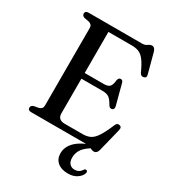

<svg xmlns="http://www.w3.org/2000/svg" viewBox="-219 -839 1054 1170"><g transform="rotate(30 308.0 -254.0)"><path d="M42 -681Q42 -700 65.5 -700H441.5Q462.5 -700 475 -710Q487.5 -720 501 -720Q521.5 -720 529 -691.5L566 -553Q572 -531.5 552 -527.5Q533 -523 524 -543.5Q501.5 -593 482.5 -617.8Q463.5 -642.5 442.5 -650.8Q421.5 -659 393.5 -659H228.5V-370H362Q391.5 -370 403.5 -382.2Q415.5 -394.5 418.5 -428Q422 -447.5 436 -448.5Q451.5 -450 456 -431L493.5 -289Q498.5 -267.5 482.5 -262.5Q467.5 -258 457.5 -274.5Q439 -307.5 423 -318.8Q407 -330 375.5 -330H228.5V-86Q228.5 -41 278.5 -41H403.5Q433.5 -41 455.8 -51.5Q478 -62 498.5 -93.2Q519 -124.5 545 -186Q552.5 -205 570 -201.5Q590 -198 584 -173.5L544 -11.5Q536.5 17 515.5 17Q502.5 17 489.2 8.5Q476 0 454 0H65.5Q42 0 42 -19Q42 -34 60 -40L92.5 -46Q118 -53 118 -76V-624Q118 -647 92.5 -654L60 -660Q42 -666 42 -681ZM495 -18 504.5 0.5Q461.5 24 440.8 51.2Q420 78.5 420 114.5Q420 143 433.8 157.2Q447.5 171.5 468.5 171.5Q501 171.5 517.5 144Q525 134.5 533 136.5Q537.5 137.5 540.2 142.5Q543 147.5 540 156.5Q533 178 508 195Q483 212 445 212Q398 212 371.5 189Q345 166 345 127Q345 82 380.5 46Q416 10 495 -18Z"/></g></svg>

Font: Fraunces 72pt S050
Style: Regular
Weight: 400
Version: Version 1.000; ttfautohint (v1.8.3)